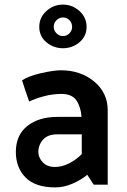

<svg xmlns="http://www.w3.org/2000/svg" viewBox="-20 -804 552 836"><path d="M254 -784Q295 -784 326 -756Q357 -728 357 -687Q357 -646 326 -620Q295 -594 254 -594Q213 -594 182 -620Q151 -646 151 -687Q151 -728 182 -756Q213 -784 254 -784ZM254 -647Q271 -647 282.5 -659Q294 -671 294 -687Q294 -704 282.5 -716Q271 -728 254 -728Q238 -728 226 -716Q214 -704 214 -687Q214 -671 226 -659Q238 -647 254 -647ZM147 -142Q147 -118 166 -97.5Q185 -77 219 -77Q250 -77 280.5 -92.5Q311 -108 336 -133V-219H228Q188 -219 167.5 -196Q147 -173 147 -142ZM76 -454Q104 -473 159 -485.5Q214 -498 245 -498Q331 -498 390 -449Q449 -400 449 -324V0H388Q381 -10 374 -21.5Q367 -33 360 -43Q334 -21 296 -4.5Q258 12 221 12Q134 12 91.5 -31Q49 -74 49 -142Q49 -216 99 -255.5Q149 -295 230 -295H335Q332 -338 313 -366.5Q294 -395 247 -395Q209 -395 171.5 -385Q134 -375 107 -362Q99 -385 91 -408Q83 -431 76 -454Z"/></svg>

Font: Palanquin SemiBold
Style: Regular
Weight: 600
Designer: Pria Ravichandran
Version: Version 1.0.4